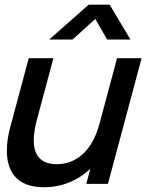

<svg xmlns="http://www.w3.org/2000/svg" viewBox="-20 -790 655 825"><path d="M389.6 -708.5 440.4 -620H540.4L451.1 -770H361.1L191.4 -620H291.4ZM483 -540 407.7 -259C373.4 -131 298.9 -84.5 223.9 -84.5C147.6 -84.5 125 -131.2 125 -187.2C125 -215.5 130.8 -246.3 138.3 -274.5L209.5 -540H103.5L23.1 -240C16.1 -213.7 9.4 -178.8 9.4 -143.3C9.4 -65.8 40.9 14.5 168.4 14.5C246.9 14.5 315.3 -15 368.1 -64.5L350.8 0H443.8L588.5 -540Z"/></svg>

Font: Manrope
Style: SemiBoldItalic
Weight: 600
Italic angle: -15°
Designer: Mikhail Sharanda
Foundry: Mikhail Sharanda
Version: Version 4.502;hotconv 1.0.109;makeotfexe 2.5.65596